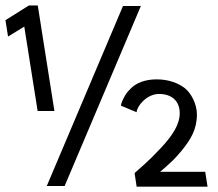

<svg xmlns="http://www.w3.org/2000/svg" viewBox="-30 -682 801 704"><path d="M553 -337.5C600.5 -337.5 629 -311 629 -267C629 -225 601.5 -184 560.5 -140C511.5 -87.5 487.5 -69.5 463.5 -47.5L471 2.5H731L722.5 -52H557C569.5 -62.5 584 -75 603.5 -93.5C613 -103 624 -115 636 -129.5C669 -170 692 -207.5 692 -262C692 -301.5 670.5 -340.5 648 -358.5C625.5 -376 590.5 -391 544.5 -391C502 -391 471 -378 452 -360C442.5 -351 434.5 -342 429 -332.5C423.5 -323 419.5 -315 417 -308.5C414.5 -301.5 413.5 -297 413.5 -294.5L471 -270.5C471 -291 507 -337.5 553 -337.5ZM-10 -608 -0.5 -548 59 -584.5 108 -275H169.5L108.5 -662H76ZM141.5 0H207L486.5 -660H421Z"/></svg>

Font: Font.Observer
Style: Regular
Weight: 500
Italic angle: 9°
Version: Version 1.001;FEAKit 1.0